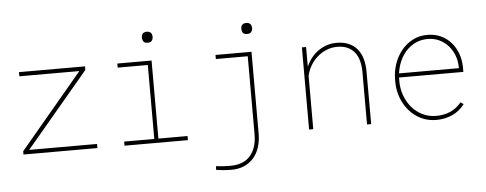

<svg xmlns="http://www.w3.org/2000/svg" viewBox="-56 -866 3113 1230"><g transform="rotate(-5 1500.0 -250.5)"><path d="M106 -26.4H542.5V0H66.9L67.4 -21.5L470.2 -501.5H84.5V-528.3H509.3L508.8 -504.9Z M716.8 -528.3H937V-26.4H1124.5V0H716.8V-26.4H910.6V-502H716.8ZM888.2 -678.7Q888.2 -685.5 889.6 -692.1Q891.1 -698.7 895 -703.9Q898.9 -709 905.5 -711.9Q912.1 -714.8 922.4 -714.8Q932.1 -714.8 938.7 -711.9Q945.3 -709 949.5 -703.9Q953.6 -698.7 955.3 -692.1Q957 -685.5 957 -678.7Q957 -665.5 949.5 -654.8Q941.9 -644 922.4 -644Q902.3 -644 895.3 -654.8Q888.2 -665.5 888.2 -678.7Z M1348.1 -528.3H1579.6V-2.9Q1579.6 45.4 1566.7 85.4Q1553.7 125.5 1528.8 153.8Q1503.9 182.1 1468.3 197.8Q1432.6 213.4 1387.2 213.4Q1373 213.4 1360.8 212.9Q1348.6 212.4 1336.9 211.4Q1325.2 210.4 1313.2 209Q1301.3 207.5 1287.6 205.1L1289.6 181.6Q1298.8 183.1 1312.3 184.3Q1325.7 185.5 1339.1 186.3Q1352.5 187 1365 187.3Q1377.4 187.5 1385.3 187.5Q1418.5 187.5 1449 177.5Q1479.5 167.5 1502.7 144.8Q1525.9 122.1 1539.6 85.9Q1553.2 49.8 1553.2 -2.9V-502H1348.1ZM1527.3 -679.2Q1527.3 -686 1528.8 -692.6Q1530.3 -699.2 1534.4 -704.3Q1538.6 -709.5 1545.2 -712.4Q1551.8 -715.3 1562 -715.3Q1571.8 -715.3 1578.4 -712.4Q1585 -709.5 1589.1 -704.3Q1593.3 -699.2 1595 -692.6Q1596.7 -686 1596.7 -679.2Q1596.7 -666 1589.1 -655.3Q1581.5 -644.5 1562 -644.5Q1541.5 -644.5 1534.4 -655.3Q1527.3 -666 1527.3 -679.2Z M1930.7 -401.4Q1943.4 -430.7 1962.6 -455.8Q1981.9 -481 2007.1 -499Q2032.2 -517.1 2062.5 -527.6Q2092.8 -538.1 2127.4 -538.1Q2172.9 -538.1 2205.8 -523.4Q2238.8 -508.8 2260.3 -482.7Q2281.7 -456.5 2292 -420.4Q2302.2 -384.3 2302.7 -341.8L2303.2 0H2276.4V-341.8Q2275.9 -378.9 2267.3 -410.4Q2258.8 -441.9 2240.7 -464.6Q2222.7 -487.3 2194.3 -500Q2166 -512.7 2126 -512.2Q2090.3 -511.7 2058.1 -498Q2025.9 -484.4 2000 -461.4Q1974.1 -438.5 1956.1 -407.7Q1938 -377 1930.7 -342.8V0H1903.8V-528.3H1930.7V-401.4Z M2721.7 9.8Q2667.5 9.8 2623.3 -12Q2579.1 -33.7 2547.6 -70.3Q2516.1 -106.9 2498.5 -154.3Q2481 -201.7 2480.5 -252.9V-274.4Q2481 -323.7 2497.1 -371.1Q2513.2 -418.5 2543 -455.6Q2572.8 -492.7 2615.2 -515.4Q2657.7 -538.1 2711.4 -538.1Q2759.3 -538.1 2797.9 -520Q2836.4 -502 2863.5 -470.9Q2890.6 -439.9 2905.3 -398.9Q2919.9 -357.9 2920.4 -312.5V-281.7H2506.8V-274.4V-252.9Q2507.3 -207.5 2522.9 -164.8Q2538.6 -122.1 2566.7 -89.1Q2594.7 -56.2 2634 -36.4Q2673.3 -16.6 2721.7 -16.1Q2771 -15.6 2812.3 -33.2Q2853.5 -50.8 2885.3 -88.9L2904.3 -75.7Q2870.6 -31.7 2823.5 -11Q2776.4 9.8 2721.7 9.8ZM2711.4 -511.7Q2667.5 -511.7 2632.3 -494.9Q2597.2 -478 2571.5 -449.7Q2545.9 -421.4 2530 -384.5Q2514.2 -347.7 2509.3 -308.1H2894V-314.5Q2894 -353.5 2880.6 -389.2Q2867.2 -424.8 2843.3 -452.1Q2819.3 -479.5 2785.6 -495.6Q2752 -511.7 2711.4 -511.7Z"/></g></svg>

Font: TypoPRO Roboto Mono
Style: Regular
Weight: 250
Designer: Google
Version: Version 2.000986; 2015; ttfautohint (v1.3)